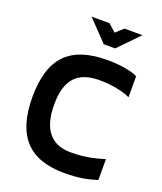

<svg xmlns="http://www.w3.org/2000/svg" viewBox="-160 -981 919 1092"><g transform="rotate(20 300.0 -435.5)"><path d="M557 -521V-648C517 -668 448 -679 374 -679C150 -679 43 -576 43 -336C43 -98 150 9 360 9C451 9 503 -3 557 -20V-146C501 -130 447 -114 355 -114C239 -114 174 -184 174 -338C174 -491 239 -556 370 -556C444 -556 516 -541 557 -521ZM203 -880 322 -756H391L511 -880H402L357 -839L311 -880Z"/></g></svg>

Font: LT Wave Mono Bold
Style: Regular
Weight: 700
Designer: Daniel Lyons
Version: Version 2.5 (Glyphs App)